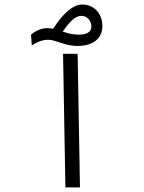

<svg xmlns="http://www.w3.org/2000/svg" viewBox="-20 -817 626 837"><path d="M265.1 0H328.6L318.4 -582.5H254.9ZM316.9 -616.7C379.4 -616.7 426.3 -644 426.3 -704.1C426.3 -759.8 387.7 -797.4 338.9 -797.4C296.9 -797.4 254.9 -757.8 211.4 -691.4C203.1 -693.4 194.8 -694.3 186 -694.3C158.7 -694.3 133.8 -682.1 115.2 -665.5L118.7 -619.1C143.6 -634.3 162.6 -643.6 190.4 -643.6C224.6 -643.6 260.7 -616.7 316.9 -616.7ZM253.4 -679.2C282.7 -722.2 309.1 -748 334.5 -748C360.8 -748 378.4 -725.6 378.4 -701.7C378.4 -678.2 359.4 -666 323.2 -666C296.4 -666 274.4 -672.4 253.4 -679.2Z"/></svg>

Font: Cascadia Code PL Light
Style: Regular
Weight: 300
Monospace: yes
Designer: Aaron Bell
Foundry: Saja Typeworks
Version: Version 2404.023